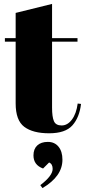

<svg xmlns="http://www.w3.org/2000/svg" viewBox="-20 -671 434 981"><path d="M60 -143V-458H5V-476H60V-605L246 -651V-476H376V-458H246V-121Q246 -74 255.5 -52Q265 -30 295 -30Q325 -30 347.5 -60Q370 -90 377 -142L394 -140Q386 -71 350 -30.5Q314 10 231 10Q148 10 104 -23Q60 -56 60 -143ZM197 290 186 275Q249 227 249 192Q249 167 231 159L200 190Q151 172 151 123Q151 90 170.5 72Q190 54 224.5 54Q259 54 279 78.5Q299 103 299 145Q299 230 197 290Z"/></svg>

Font: Abril Fatface
Style: Regular
Weight: 400
Designer: Veronika Burian, Jos Scaglione
Foundry: TypeTogether
Version: Version 1.001